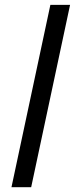

<svg xmlns="http://www.w3.org/2000/svg" viewBox="-20 -780 312 800"><path d="M27.8 0 189.9 -759.8H272L109.9 0Z"/></svg>

Font: Open Sans Hebrew
Style: Italic
Weight: 400
Italic angle: -12°
Foundry: Ascender Corporation, Yanek Iontef
Version: Version 2.001;PS 002.001;hotconv 1.0.70;makeotf.lib2.5.58329